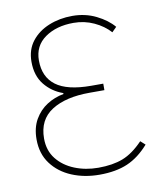

<svg xmlns="http://www.w3.org/2000/svg" viewBox="-78 -737 703 815"><g transform="rotate(-10 273.0 -330.0)"><path d="M286 12Q221 12 167 -10.5Q113 -33 80.5 -76.5Q48 -120 48 -182Q48 -232 68.5 -267.5Q89 -303 122 -324Q155 -345 194 -352V-356Q146 -373 115 -411.5Q84 -450 84 -510Q84 -562 112 -598Q140 -634 186.5 -653Q233 -672 288 -672Q344 -672 390.5 -649Q437 -626 464 -594L444 -574Q417 -604 376 -623Q335 -642 288 -642Q214 -642 165 -607.5Q116 -573 116 -510Q116 -439 164.5 -402.5Q213 -366 316 -366H368V-338H304Q201 -338 140.5 -299.5Q80 -261 80 -180Q80 -128 108.5 -92Q137 -56 184 -37Q231 -18 286 -18Q348 -18 392 -35Q436 -52 480 -98L500 -80Q457 -31 407 -9.5Q357 12 286 12Z"/></g></svg>

Font: Source Sans 3
Style: Regular
Weight: 200
Designer: Paul D. Hunt
Foundry: Adobe
Version: Version 3.046;hotconv 1.0.118;makeotfexe 2.5.65603